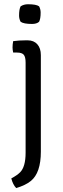

<svg xmlns="http://www.w3.org/2000/svg" viewBox="-20 -688 304 926"><path d="M177 43.5Q177 146 128.5 185Q102.5 206 58 219Q42 202 34.5 172.5Q62.5 157.5 77 143Q103.5 116.5 103.5 48.5V-386Q103.5 -413.5 94.5 -424Q85.5 -434.5 62 -434.5H43.5Q40.5 -449 40.5 -459Q40.5 -473.5 43.5 -489.5Q71.5 -493.5 104.5 -493.5H113.5Q143 -493.5 160 -474.5Q177 -455.5 177 -422ZM79.5 -583Q72 -597 72 -613Q72 -643.5 79.5 -657.5Q95 -667.5 115 -667.5Q155 -667.5 168.5 -657.5Q176 -643.5 176 -627.5Q176 -597 168.5 -583Q157 -572.5 134.5 -572.5Q94 -572.5 79.5 -583Z"/></svg>

Font: Signika-CLs Light
Style: CLs-Regular
Weight: 300
Version: Version 2.003;gftools[0.9.32]